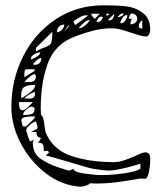

<svg xmlns="http://www.w3.org/2000/svg" viewBox="-20 -679 607 726"><path d="M548 -79Q548 -50 542.5 -26.5Q537 -3 529 -3L511 -4Q458 5 420.5 10Q383 15 344 15L320 14Q317 19 304.5 23Q292 27 283 27Q213 22 153.5 -23.5Q94 -69 58.5 -137Q23 -205 23 -275Q23 -377 67 -465Q111 -553 190.5 -606Q270 -659 372 -659Q423 -659 457.5 -655Q492 -651 520 -630.5Q548 -610 548 -566Q548 -559 544 -550Q540 -541 533 -541Q522 -541 507 -545.5Q492 -550 477 -555Q450 -564 434.5 -568Q419 -572 403 -572Q369 -572 336 -564Q303 -556 264 -541Q188 -513 161 -440Q134 -367 134 -269L135 -244Q145 -241 149 -199Q151 -181 153 -177Q181 -112 250.5 -89Q320 -66 410 -66Q428 -66 445.5 -71.5Q463 -77 491 -89Q519 -103 530 -103Q538 -103 543 -97.5Q548 -92 548 -79ZM424 -614Q432 -614 439.5 -618Q447 -622 447 -629Q437 -628 430.5 -621Q424 -614 424 -614ZM467 -608H479Q473 -598 473 -587Q483 -587 491 -593Q499 -599 499 -608Q499 -617 492.5 -622.5Q486 -628 477 -628Q474 -628 470.5 -620.5Q467 -613 467 -608ZM325 -627Q325 -619 339 -608L357 -627ZM382 -620Q390 -620 394 -627H382ZM412 -627 388 -603 394 -602Q402 -602 407 -610Q412 -618 412 -627ZM459 -622Q450 -622 442.5 -610.5Q435 -599 435 -591Q446 -591 453 -600Q460 -609 462 -621ZM258 -597 264 -584Q313 -619 313 -621H302Q294 -621 276 -610.5Q258 -600 258 -597ZM363 -616Q356 -616 352.5 -611Q349 -606 344 -597L351 -596Q362 -596 370 -615ZM317 -603Q303 -603 277 -572Q299 -573 320 -603ZM505 -581Q505 -571 518 -571V-603Q512 -599 508.5 -593Q505 -587 505 -581ZM195 -557Q205 -557 214 -566.5Q223 -576 223 -586Q211 -586 203 -578Q195 -570 195 -557ZM239 -584 222 -559Q240 -577 240 -581ZM116 -484Q131 -494 150 -500Q162 -505 167.5 -509Q173 -513 175.5 -524Q178 -535 178 -559L116 -498ZM97 -457 98 -454Q101 -455 110 -459.5Q119 -464 125.5 -469.5Q132 -475 132 -481Q121 -481 109 -473.5Q97 -466 97 -457ZM136 -457 135 -460Q126 -458 118 -450.5Q110 -443 104 -436Q106 -435 108.5 -434.5Q111 -434 113 -434Q123 -434 129.5 -440.5Q136 -447 136 -457ZM72 -387 111 -411V-417H79Q72 -417 72 -395ZM72 -368Q95 -368 105.5 -371.5Q116 -375 116 -393Q116 -394 114 -396Q112 -398 111 -399Q105 -399 93 -389.5Q81 -380 72 -368ZM60 -318 61 -307Q82 -320 97.5 -332.5Q113 -345 113 -358Q85 -358 72.5 -350.5Q60 -343 60 -318ZM112 -322Q112 -330 111 -332Q84 -321 72 -307L89 -306Q112 -306 112 -322ZM65 -262Q72 -262 84 -272.5Q96 -283 104 -293H52V-287Q52 -262 65 -262ZM101 -276Q92 -276 80 -265.5Q68 -255 67 -244Q89 -244 100 -248Q111 -252 111 -269Q111 -271 107 -273Q103 -275 101 -276ZM67 -201H79L111 -232V-239Q61 -239 61 -226Q61 -219 63.5 -210Q66 -201 67 -201ZM511 -60Q428 -34 388 -34Q377 -34 331 -41Q311 -45 232 -69Q212 -75 184 -83Q156 -91 153 -91L165 -102Q162 -109 158 -109Q155 -109 152 -108Q149 -107 146 -107Q146 -124 142.5 -132Q139 -140 122 -140Q131 -145 135 -158Q118 -158 118 -180H98Q104 -184 113 -188Q122 -192 122 -196Q122 -200 120 -207.5Q118 -215 116 -220Q106 -218 92.5 -206.5Q79 -195 79 -186Q81 -178 85.5 -164.5Q90 -151 93 -145Q100 -145 111 -153Q109 -152 106.5 -147.5Q104 -143 104 -140Q104 -98 135 -77.5Q166 -57 198 -47Q230 -37 239 -34H240Q244 -34 249.5 -37Q255 -40 258 -41Q257 -29 297.5 -23Q338 -17 363 -17Q403 -17 448.5 -23.5Q494 -30 511 -41ZM111 -153Z"/></svg>

Font: Cabin Sketch
Style: Regular
Weight: 400
Version: Version 1.100